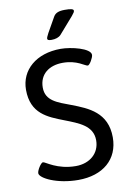

<svg xmlns="http://www.w3.org/2000/svg" viewBox="-99 -969 698 1034"><g transform="rotate(-10 250.0 -451.5)"><path d="M330 -909C298 -909 279 -902 268 -883C222 -803 210 -782 210 -772C210 -765 217 -762 233 -762C254 -762 273 -768 284 -780C368 -876 378 -885 378 -896C378 -906 362 -909 330 -909ZM272 -706C138 -706 50 -629 50 -521C50 -390 139 -357 224 -324C301 -294 375 -268 375 -188C375 -117 320 -70 244 -70C141 -70 85 -121 72 -121C61 -121 37 -83 37 -67C37 -40 127 6 244 6C379 6 466 -68 466 -188C466 -324 366 -364 277 -398C205 -425 141 -444 141 -517C141 -590 195 -630 270 -630C349 -630 386 -592 401 -592C411 -592 433 -630 433 -645C433 -681 329 -706 272 -706Z"/></g></svg>

Font: Asap
Style: Regular
Weight: 400
Designer: Pablo Cosgaya
Foundry: Pablo Cosgaya
Version: Version 1.007;PS 001.007;hotconv 1.0.70;makeotf.lib2.5.58329